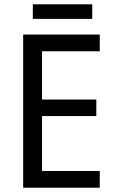

<svg xmlns="http://www.w3.org/2000/svg" viewBox="-20 -875 540 895"><path d="M445 0H88V-714H445V-636H176V-411H429V-334H176V-78H445ZM410 -855V-787H133V-855Z"/></svg>

Font: Noto Sans Thai SemCond
Style: Regular
Weight: 400
Width: 4
Designer: Monotype Design Team
Foundry: Monotype Imaging Inc.
Version: Version 2.002; ttfautohint (v1.8.4.7-5d5b)